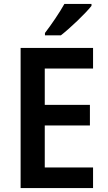

<svg xmlns="http://www.w3.org/2000/svg" viewBox="-20 -1024 549 978"><path d="M446 -994V-1004H308C283 -959 242 -899 209 -856V-844H290C338 -881 416 -956 446 -994ZM454 -66V-171H208V-385H438V-490H208V-675H454V-780H85V-66Z"/></svg>

Font: Noto Sans Malayalam UI SemiCondensed SemiBold
Style: Regular
Weight: 600
Width: 4
Designer: Jelle Bosma - Monotype Design Team
Foundry: Monotype Imaging Inc.
Version: Version 2.104